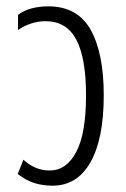

<svg xmlns="http://www.w3.org/2000/svg" viewBox="-20 -577 398 607"><path d="M146 10Q116 10 89.5 2Q63 -6 36 -27L54 -72Q70 -57 91 -47.5Q112 -38 137 -38Q190 -38 221 -96.5Q252 -155 252 -276Q252 -394 221 -452Q190 -510 124 -510Q101 -510 78 -502.5Q55 -495 37 -482V-530Q57 -545 82 -551Q107 -557 132 -557Q225 -557 266.5 -483Q308 -409 308 -276Q308 -138 266 -64Q224 10 146 10Z"/></svg>

Font: Noto Sans Thai ExtCond Light
Style: Regular
Weight: 300
Width: 2
Designer: Monotype Design Team
Foundry: Monotype Imaging Inc.
Version: Version 2.002; ttfautohint (v1.8.4.7-5d5b)